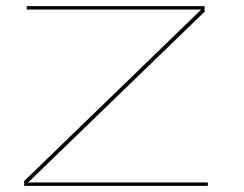

<svg xmlns="http://www.w3.org/2000/svg" viewBox="-20 -604 793 624"><path d="M58.5 0V-15.5L634 -573H67V-584H645V-566L71.5 -11H655.5V0Z"/></svg>

Font: Anybody UltraExpanded Thin
Style: Regular
Weight: 100
Width: 9
Designer: Tyler Finck
Foundry: Etcetera Type Company
Version: Version 1.010; ttfautohint (v1.8.3) -l 8 -r 50 -G 200 -x 14 